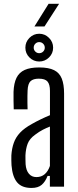

<svg xmlns="http://www.w3.org/2000/svg" viewBox="-20 -950 397 977"><path d="M140.4 6.4Q90.6 6.4 66.9 -22.3Q43.2 -50.9 38.6 -109Q38.1 -121.6 37.7 -134.6Q37.3 -147.6 37.8 -159.3Q40.1 -194.8 50.2 -223.1Q60.2 -251.5 82.2 -275Q104.3 -298.4 142.8 -319.5Q164.6 -331.9 187.7 -343Q210.7 -354.2 234.2 -363.8V-487.7Q234.2 -520.1 221.9 -534.9Q209.6 -549.7 177.3 -549.7Q149.2 -549.7 135.5 -537Q121.9 -524.3 120.4 -489.6Q119.9 -478.2 119.6 -461Q119.4 -443.9 119.6 -425.9Q119.9 -407.8 120.4 -393.6H49.9Q49.4 -412.3 48.9 -437.5Q48.4 -462.8 48.9 -482.9Q50.6 -526.7 64 -554.1Q77.5 -581.4 105.6 -594.1Q133.6 -606.8 179.7 -606.8Q227.6 -606.8 255.1 -593.1Q282.7 -579.4 294.4 -550Q306.1 -520.6 306.1 -473.2L305.9 0H233.8V-54.7H222Q210.7 -25.4 192.2 -9.5Q173.7 6.4 140.4 6.4ZM165.3 -48.9Q190.4 -48.9 207.4 -63.5Q224.5 -78.1 234 -105.6V-306Q216.8 -299.3 198.7 -290.1Q180.5 -280.9 158.7 -264.5Q130.3 -244.2 120.7 -218.5Q111 -192.9 109.5 -159.3Q109.4 -150.2 109.6 -138.2Q109.8 -126.1 110.3 -113.8Q112.8 -82.7 127.2 -65.8Q141.5 -48.9 165.3 -48.9ZM179.5 -637Q150.6 -637 129.8 -657.6Q109.1 -678.1 109.1 -707.5Q109.1 -736.4 129.8 -757.3Q150.6 -778.3 179.5 -778.3Q208.5 -778.3 229.4 -757.3Q250.3 -736.4 250.3 -707.5Q250.3 -678.1 229.4 -657.6Q208.5 -637 179.5 -637ZM179.4 -679.4Q191.3 -679.4 199.6 -687.6Q207.9 -695.9 207.9 -707.3Q207.9 -719.2 199.6 -727.5Q191.3 -735.8 179.4 -735.8Q168 -735.8 159.7 -727.5Q151.5 -719.2 151.5 -707.3Q151.5 -695.9 159.7 -687.6Q168 -679.4 179.4 -679.4ZM155.2 -815.3 227.2 -930.5H280.6L206.4 -815.3Z"/></svg>

Font: Big Shoulders Thin
Style: Regular
Weight: 100
Designer: Patric King
Foundry: XO Type Co
Version: Version 2.002